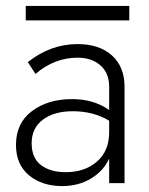

<svg xmlns="http://www.w3.org/2000/svg" viewBox="-20 -619 505 649"><path d="M67 -550V-599H417V-550ZM100 -369 74 -409Q151 -470 242 -470Q316 -470 358.5 -431.5Q401 -393 401 -326V0H349V-83Q330 -41 287.5 -15.5Q245 10 190 10Q122 10 78 -26.5Q34 -63 34 -129Q34 -203 88 -243.5Q142 -284 224 -284Q297 -284 349 -247V-326Q349 -372 319.5 -398Q290 -424 242 -424Q164 -424 100 -369ZM87 -135Q87 -85 118.5 -61Q150 -37 202 -37Q267 -37 308 -73Q349 -109 349 -172V-211Q296 -243 226 -243Q163 -243 125 -214.5Q87 -186 87 -135Z"/></svg>

Font: Renner* Light
Style: Light
Weight: 300
Version: Version 003.000 ; ttfautohint (v0.97) -l 8 -r 50 -G 200 -x 1